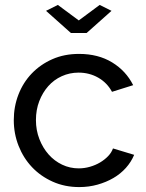

<svg xmlns="http://www.w3.org/2000/svg" viewBox="-20 -750 594 780"><path d="M215 -730 300 -667 385 -730 433 -706 332 -616H268L167 -706ZM36 -262Q36 -317 55 -366Q74 -415 109 -451.5Q144 -488 192.5 -509.5Q241 -531 301 -531Q379 -531 435.5 -496.5Q492 -462 521 -404L435 -377Q415 -414 379 -434.5Q343 -455 299 -455Q263 -455 231 -440.5Q199 -426 176 -400Q153 -374 139.5 -339Q126 -304 126 -262Q126 -221 140 -185Q154 -149 177.5 -122.5Q201 -96 232.5 -81Q264 -66 300 -66Q323 -66 345.5 -72.5Q368 -79 386.5 -90Q405 -101 419 -115.5Q433 -130 439 -147L525 -121Q513 -92 491.5 -68Q470 -44 441 -27Q412 -10 376.5 0Q341 10 302 10Q243 10 194 -12Q145 -34 110 -71Q75 -108 55.5 -157.5Q36 -207 36 -262Z"/></svg>

Font: PTCRaleway Medium
Style: Regular
Weight: 500
Designer: Matt McInerney, Pablo Impallari, Rodrigo Fuenzalida
Foundry: Matt McInerney, Pablo Impallari, Rodrigo Fuenzalida
Version: Version 3.000g; ttfautohint (v1.5) -l 8 -r 28 -G 28 -x 14 -D